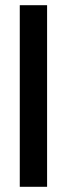

<svg xmlns="http://www.w3.org/2000/svg" viewBox="-20 -718 257 738"><path d="M56 0V-698H161V0Z"/></svg>

Font: Bricolage Grotesque Condensed Medium
Style: Regular
Weight: 500
Width: 3
Designer: Mathieu Triay
Foundry: Atelier Triay
Version: Version 1.000;gftools[0.9.30]